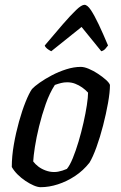

<svg xmlns="http://www.w3.org/2000/svg" viewBox="-20 -778 502 798"><path d="M149 0Q137 0 120.5 -7Q104 -14 86 -26Q68 -38 53 -53Q38 -68 29 -84Q29 -128 37.5 -177Q46 -226 59 -272.5Q72 -319 86.5 -355Q101 -391 113 -408Q123 -419 145 -434.5Q167 -450 195.5 -465Q224 -480 255.5 -490Q287 -500 316 -500Q330 -500 349 -492Q368 -484 387 -471.5Q406 -459 420 -446.5Q434 -434 437 -425Q437 -395 429 -350Q421 -305 408.5 -256.5Q396 -208 381 -166.5Q366 -125 352 -102Q326 -69 292 -46.5Q258 -24 221 -12Q184 0 149 0ZM205 -63Q213 -63 221.5 -64.5Q230 -66 239.5 -69Q249 -72 258 -76Q270 -90 282.5 -120.5Q295 -151 306.5 -189.5Q318 -228 327 -268Q336 -308 341 -341Q346 -374 346 -393Q335 -405 321.5 -414.5Q308 -424 292.5 -430Q277 -436 259 -436Q246 -436 234 -433Q222 -430 208 -425Q186 -391 170 -345.5Q154 -300 142.5 -253Q131 -206 125 -167Q119 -128 118 -107Q126 -96 139 -86Q152 -76 169.5 -69.5Q187 -63 205 -63ZM193 -565Q183 -570 175.5 -576Q168 -582 166 -589Q208 -639 241 -677Q274 -715 296.5 -736.5Q319 -758 331 -758Q343 -758 357.5 -736.5Q372 -715 390 -677Q408 -639 429 -589Q425 -584 418.5 -576Q412 -568 401 -565L319 -666Z"/></svg>

Font: Texturina 12pt Medium
Style: Italic
Weight: 500
Italic angle: -11°
Designer: Guillermo Torres Carreño
Foundry: Omnibus-Type
Version: Version 1.002